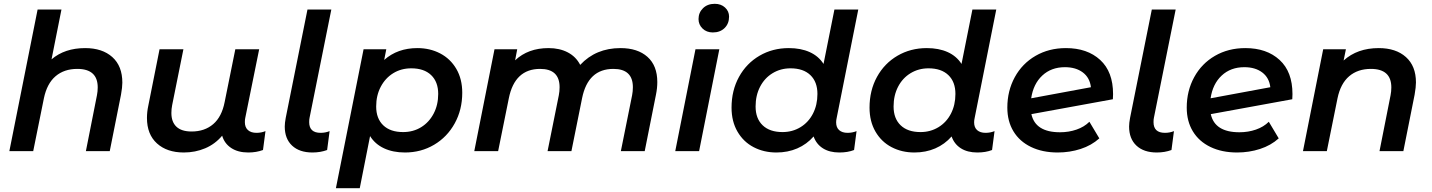

<svg xmlns="http://www.w3.org/2000/svg" viewBox="-20 -792 7503 1006"><path d="M621 -359Q621 -335 614 -296L555 0H430L488 -293Q492 -313 492 -334Q492 -431 385 -431Q316 -431 271 -392.5Q226 -354 210 -277L154 0H29L177 -742H302L250 -481Q319 -540 426 -540Q516 -540 568.5 -493Q621 -446 621 -359Z M1371 -105 1358 -6Q1323 7 1281 7Q1227 7 1191.5 -16.5Q1156 -40 1144 -81Q1107 -37 1055 -15Q1003 7 943 7Q855 7 802.5 -40.5Q750 -88 750 -174Q750 -206 757 -238L816 -534H941L882 -241Q878 -221 878 -200Q878 -153 904.5 -128Q931 -103 984 -103Q1052 -103 1097 -141.5Q1142 -180 1157 -257L1213 -534H1338L1265 -174Q1263 -166 1263 -152Q1263 -125 1279 -110.5Q1295 -96 1324 -96Q1349 -96 1371 -105Z M1472 -129Q1472 -147 1477 -174L1591 -742H1716L1602 -175Q1600 -167 1600 -152Q1600 -96 1660 -96Q1685 -96 1707 -105L1694 -6Q1659 7 1617 7Q1549 7 1510.5 -29Q1472 -65 1472 -129Z M2402 -306Q2402 -217 2362.5 -145.5Q2323 -74 2254.5 -33.5Q2186 7 2102 7Q2039 7 1992 -15Q1945 -37 1919 -79L1865 194H1740L1885 -534H2004L1993 -478Q2063 -540 2167 -540Q2233 -540 2286.5 -512Q2340 -484 2371 -431Q2402 -378 2402 -306ZM2276 -300Q2276 -363 2239 -398.5Q2202 -434 2135 -434Q2082 -434 2040.5 -408.5Q1999 -383 1975 -337.5Q1951 -292 1951 -234Q1951 -171 1988 -135.5Q2025 -100 2092 -100Q2145 -100 2186.5 -125.5Q2228 -151 2252 -196.5Q2276 -242 2276 -300Z M3424 -362Q3424 -330 3417 -296L3358 0H3233L3292 -293Q3296 -313 3296 -335Q3296 -431 3194 -431Q3061 -431 3030 -278L2974 0H2849L2908 -293Q2912 -313 2912 -335Q2912 -431 2810 -431Q2677 -431 2646 -277L2590 0H2465L2571 -534H2690L2679 -476Q2747 -540 2854 -540Q2912 -540 2955 -517.5Q2998 -495 3020 -452Q3102 -540 3231 -540Q3321 -540 3372.5 -494Q3424 -448 3424 -362Z M3624 -534H3749L3643 0H3518ZM3640 -692Q3640 -726 3663.5 -749Q3687 -772 3725 -772Q3758 -772 3779 -752.5Q3800 -733 3800 -705Q3800 -668 3776.5 -645Q3753 -622 3715 -622Q3682 -622 3661 -642.5Q3640 -663 3640 -692Z M4361 -151Q4361 -124 4377 -110Q4393 -96 4421 -96Q4446 -96 4468 -105L4455 -6Q4422 7 4378 7Q4326 7 4291.5 -15Q4257 -37 4243 -77Q4207 -36 4157.5 -14.5Q4108 7 4048 7Q3982 7 3928.5 -21Q3875 -49 3844 -102.5Q3813 -156 3813 -228Q3813 -318 3852 -389Q3891 -460 3959.5 -500Q4028 -540 4113 -540Q4176 -540 4222.5 -519Q4269 -498 4295 -457L4352 -742H4477L4364 -175Q4361 -162 4361 -151ZM4263 -300Q4263 -363 4226 -398.5Q4189 -434 4122 -434Q4070 -434 4028 -408.5Q3986 -383 3962.5 -337.5Q3939 -292 3939 -234Q3939 -171 3976 -135.5Q4013 -100 4080 -100Q4132 -100 4174 -125.5Q4216 -151 4239.5 -196.5Q4263 -242 4263 -300Z M5084 -151Q5084 -124 5100 -110Q5116 -96 5144 -96Q5169 -96 5191 -105L5178 -6Q5145 7 5101 7Q5049 7 5014.5 -15Q4980 -37 4966 -77Q4930 -36 4880.5 -14.5Q4831 7 4771 7Q4705 7 4651.5 -21Q4598 -49 4567 -102.5Q4536 -156 4536 -228Q4536 -318 4575 -389Q4614 -460 4682.5 -500Q4751 -540 4836 -540Q4899 -540 4945.5 -519Q4992 -498 5018 -457L5075 -742H5200L5087 -175Q5084 -162 5084 -151ZM4986 -300Q4986 -363 4949 -398.5Q4912 -434 4845 -434Q4793 -434 4751 -408.5Q4709 -383 4685.5 -337.5Q4662 -292 4662 -234Q4662 -171 4699 -135.5Q4736 -100 4803 -100Q4855 -100 4897 -125.5Q4939 -151 4962.5 -196.5Q4986 -242 4986 -300Z M5812 -299Q5812 -281 5811 -272L5384 -194Q5405 -99 5534 -99Q5580 -99 5620.5 -113Q5661 -127 5688 -154L5740 -67Q5699 -30 5642 -11.5Q5585 7 5522 7Q5442 7 5382 -22Q5322 -51 5290 -104Q5258 -157 5258 -228Q5258 -316 5297 -387.5Q5336 -459 5406 -499.5Q5476 -540 5565 -540Q5677 -540 5744.5 -478Q5812 -416 5812 -299ZM5383 -277 5696 -335Q5690 -385 5653.5 -412.5Q5617 -440 5560 -440Q5488 -440 5441 -396Q5394 -352 5383 -277Z M5896 -129Q5896 -147 5901 -174L6015 -742H6140L6026 -175Q6024 -167 6024 -152Q6024 -96 6084 -96Q6109 -96 6131 -105L6118 -6Q6083 7 6041 7Q5973 7 5934.5 -29Q5896 -65 5896 -129Z M6752 -299Q6752 -281 6751 -272L6324 -194Q6345 -99 6474 -99Q6520 -99 6560.5 -113Q6601 -127 6628 -154L6680 -67Q6639 -30 6582 -11.5Q6525 7 6462 7Q6382 7 6322 -22Q6262 -51 6230 -104Q6198 -157 6198 -228Q6198 -316 6237 -387.5Q6276 -459 6346 -499.5Q6416 -540 6505 -540Q6617 -540 6684.5 -478Q6752 -416 6752 -299ZM6323 -277 6636 -335Q6630 -385 6593.5 -412.5Q6557 -440 6500 -440Q6428 -440 6381 -396Q6334 -352 6323 -277Z M7399 -360Q7399 -336 7392 -296L7333 0H7208L7266 -293Q7270 -313 7270 -334Q7270 -431 7163 -431Q7094 -431 7049 -392.5Q7004 -354 6988 -277L6932 0H6807L6913 -534H7032L7020 -475Q7092 -540 7204 -540Q7294 -540 7346.5 -493Q7399 -446 7399 -360Z"/></svg>

Font: Montserrat Alternates SemiBold
Style: Italic
Weight: 600
Italic angle: -11.3°
Designer: Julieta Ulanovsky
Foundry: Julieta Ulanovsky
Version: Version 7.200